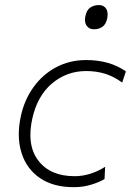

<svg xmlns="http://www.w3.org/2000/svg" viewBox="-20 -748 540 777"><path d="M278 9.5Q196 9.5 142 -27.2Q88 -64 67.5 -128Q56 -163.5 56 -204Q56 -237.5 63.5 -274Q77.5 -342 114.8 -394.2Q152 -446.5 207 -475.8Q262 -505 328.5 -505Q424 -505 489.5 -459L474.5 -414Q439.5 -439 404.5 -449.8Q369.5 -460.5 328.5 -460.5Q250 -460.5 190.2 -410Q130.5 -359.5 110.5 -267Q103 -232 103 -202Q103 -138.5 136 -97Q184 -35 282 -35Q315 -35 346.5 -45.2Q378 -55.5 405.5 -73L403 -23.5Q382.5 -11 349.5 -0.8Q316.5 9.5 278 9.5ZM360 -629.5Q340.5 -629.5 330.5 -644Q324 -653.5 324 -667.5Q324 -674.5 325.5 -682.5Q330.5 -707.5 345.5 -717.5Q360.5 -727.5 380 -727.5Q400 -727.5 409.5 -713Q415.5 -703 415.5 -689.5Q415.5 -682.5 414 -674Q409 -650 394.8 -639.8Q380.5 -629.5 360 -629.5Z"/></svg>

Font: Heraclito ExtraLight
Style: Italic
Weight: 200
Italic angle: -12°
Designer: Kostas Bartsokas (font) & Cristiano Sobral (main changes)
Foundry: Kostas Bartsokas (font) & Cristiano Sobral (main changes)
Version: Version 1.00;July 8, 2020;FontCreator 13.0.0.2655 64-bit